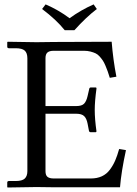

<svg xmlns="http://www.w3.org/2000/svg" viewBox="-20 -832 610 853"><path d="M267.6 -697.8Q229.5 -745.1 167 -792L182.6 -812.5Q241.2 -787.1 289.1 -751Q339.4 -787.6 396 -812.5L410.2 -792Q362.8 -755.9 310.5 -697.8ZM353 -606.4H218.3Q199.7 -606.4 190.9 -598.9Q182.1 -591.3 182.1 -573.7V-360.8H318.8Q343.3 -360.8 353.5 -371.3Q363.8 -381.8 369.1 -405.3L376 -435.1Q377 -443.4 383.3 -443.4H405.3Q408.7 -443.4 408.7 -439Q400.9 -381.8 400.9 -343.8Q400.9 -302.7 408.7 -248L406.2 -244.6H383.3Q376 -244.6 375 -252L369.1 -282.7Q364.7 -305.7 353.8 -316.2Q342.8 -326.7 318.8 -326.7H182.1V-71.8Q182.1 -53.2 191.2 -46.1Q200.2 -39.1 218.3 -39.1H383.8Q411.1 -39.1 432.4 -48.8Q453.6 -58.6 468 -77.9Q482.4 -97.2 491.7 -118.7Q501 -140.1 509.3 -169.9L539.6 -165Q518.6 -68.4 513.2 0H219.2L141.6 -1L13.7 1L12.2 -1V-21Q12.2 -27.8 20 -27.8H49.8Q78.6 -27.8 90.1 -38.8Q101.6 -49.8 101.6 -71.8V-572.8Q101.6 -596.7 89.8 -607.2Q78.1 -617.7 49.8 -617.7H20Q12.2 -617.7 12.2 -624.5V-644.5L14.2 -646.5L142.1 -644.5L219.7 -645.5L476.1 -646.5Q482.4 -566.9 497.1 -491.2L467.8 -486.3Q461.9 -504.9 458.5 -514.9Q455.1 -524.9 448.7 -539.8Q442.4 -554.7 437 -562.7Q431.6 -570.8 423.1 -580.6Q414.6 -590.3 404.8 -595Q395 -599.6 381.8 -603Q368.7 -606.4 353 -606.4Z"/></svg>

Font: Libertinage
Style: b
Weight: 400
Designer: OSP
Foundry: OSP
Version: Version 1.0; 2008; OFL relea